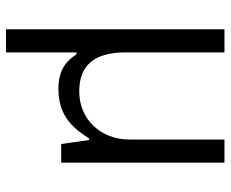

<svg xmlns="http://www.w3.org/2000/svg" viewBox="-82 -479 736 612"><g transform="rotate(90 286.0 -173.0)"><path d="M73.2 175.8H147V-48.8H153.3C173.3 -17.1 202.6 8.8 262.7 8.8C342.3 8.8 382.8 -28.3 421.4 -88.9H426.3L439 0H498.5V-520.5H424.8V-217.8C424.8 -126 360.4 -57.6 271.5 -57.6C193.4 -57.6 147 -99.1 147 -205.6V-520.5H73.2Z"/></g></svg>

Font: Faust Sans
Style: Regular
Weight: 400
Designer: Andreas Faust
Version: Version 1.003;Glyphs 3.1.2 (3151)